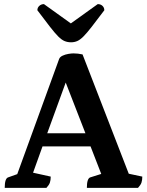

<svg xmlns="http://www.w3.org/2000/svg" viewBox="-20 -915 716 935"><path d="M3 0Q3 -45 19 -51L64 -67L268 -628Q272 -638 285 -644Q298 -650 313 -652.5Q328 -655 338 -655Q359 -655 382 -650L607 -69L673 -55Q673 -38 669 -26Q665 -14 652 0H403Q403 -45 419 -51L473 -68L421 -202H187L141 -74L227 -55Q227 -38 223 -26Q219 -14 206 0ZM210 -266H396L300 -513ZM326 -709Q309 -709 294.5 -715Q280 -721 263.5 -737.5Q247 -754 223 -785Q199 -816 162 -865Q162 -878 171.5 -886.5Q181 -895 194 -895L325 -801L456 -895Q470 -895 479 -886.5Q488 -878 488 -865Q451 -816 427 -785Q403 -754 386.5 -737.5Q370 -721 356 -715Q342 -709 326 -709Z"/></svg>

Font: Petrona
Style: Bold
Weight: 700
Designer: Ringo R. Seeber
Foundry: Ringo R. Seeber
Version: Version 2.001; ttfautohint (v1.8.3)